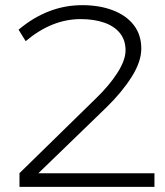

<svg xmlns="http://www.w3.org/2000/svg" viewBox="-20 -724 640 744"><path d="M578.5 0H55.5V-53L351.5 -342.5Q403 -392 434.8 -441.5Q466.5 -491 466.5 -529Q466.5 -569 444.5 -596Q422.5 -623 383.2 -636.5Q344 -650 292.5 -650Q181 -650 79.5 -564.5L52 -609Q165 -704 298.5 -704Q365.5 -704 417.2 -684.2Q469 -664.5 498.2 -627Q527.5 -589.5 527.5 -535.5Q527.5 -485 490 -425.8Q452.5 -366.5 392.5 -308L128.5 -52.5H578.5Z"/></svg>

Font: Argentum Novus Light
Style: Regular
Weight: 300
Designer: Julieta Ulanovsky (font) & Cristiano Sobral (main changes)
Foundry: Julieta Ulanovsky (font) & Cristiano Sobral (main changes)
Version: Version 3.00;November 27, 2020;FontCreator 13.0.0.2655 64-bi